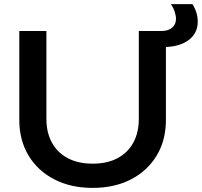

<svg xmlns="http://www.w3.org/2000/svg" viewBox="-20 -901 983 935"><path d="M206 -322Q206 -255 233 -206Q260 -157 310.5 -130.5Q361 -104 431 -104Q502 -104 552 -130.5Q602 -157 629 -206Q656 -255 656 -322V-750H788V-317Q788 -218 743 -143.5Q698 -69 618 -27.5Q538 14 431 14Q325 14 244.5 -27.5Q164 -69 119 -143.5Q74 -218 74 -317V-750H206ZM943 -795Q943 -739 898 -705.5Q853 -672 776 -672Q773 -672 769 -672Q765 -672 763 -672V-750Q765 -750 765 -750Q765 -750 766 -750Q799 -750 818 -766Q837 -782 837 -809Q837 -825 830.5 -844.5Q824 -864 812 -881H917Q943 -840 943 -795Z"/></svg>

Font: Unbounded
Style: Regular
Weight: 400
Designer: Luke Prowse, Jean-Baptiste Morizot, Fátima Lázaro, Florian Runge
Foundry: NaN
Version: Version 1.701;gftools[0.9.28.dev5+ged2979d]